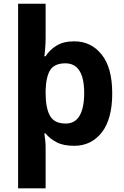

<svg xmlns="http://www.w3.org/2000/svg" viewBox="-20 -780 673 1040"><path d="M587.9 -273.9Q587.9 -135.3 531.2 -62.5Q474.1 9.8 381.8 9.8Q322.3 9.8 286.1 -9.8Q249 -28.8 227.1 -57.1H220.2Q222.7 -43.9 225.1 -19.5Q227.1 0.5 227.1 19V240.2H78.1V-759.8H227.1V-568.8Q227.1 -547.9 224.6 -517.6Q222.7 -490.2 220.2 -475.1H227.1Q248 -509.3 286.1 -532.7Q324.2 -556.2 381.8 -556.2Q473.6 -556.2 530.8 -484.4Q587.9 -413.6 587.9 -273.9ZM436 -275.9Q436 -437 334 -437Q276.4 -437 252.4 -401.4Q229.5 -365.2 227.1 -291V-274.9Q227.1 -195.8 250.5 -153.3Q273.9 -110.8 335.9 -110.8Q386.7 -110.8 411.1 -153.3Q436 -195.8 436 -275.9Z"/></svg>

Font: Droid Sans Thai
Style: Bold
Weight: 700
Designer: Steve Matteson
Foundry: Ascender Corporation
Version: Version 1.00